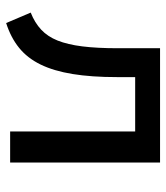

<svg xmlns="http://www.w3.org/2000/svg" viewBox="22 -550 541 625"><g transform="rotate(90 292.5 -237.5)"><path d="M55 13 21 -67Q54 -80 76.5 -101Q99 -122 112 -154.5Q125 -187 131 -235Q137 -283 137 -351V-488H509V0H408V-407H231V-348Q231 -265 221 -203.5Q211 -142 190 -99Q169 -56 135.5 -29Q102 -2 55 13Z"/></g></svg>

Font: Nunito Sans 12pt SemiBold
Style: Regular
Weight: 600
Designer: Vernon Adams
Foundry: Vernon Adams
Version: Version 3.101;gftools[0.9.27]